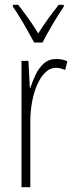

<svg xmlns="http://www.w3.org/2000/svg" viewBox="-20 -784 311 804"><path d="M216 -537Q226 -537 238.5 -535Q251 -533 262 -527L253 -491Q246 -494 236 -497Q226 -500 215 -500Q189 -500 169 -480Q149 -460 135 -427.5Q121 -395 114 -355.5Q107 -316 107 -278V0H70V-529H99L105 -416H107Q116 -444 129.5 -472Q143 -500 164 -518.5Q185 -537 216 -537ZM123 -606Q110 -630 94 -658.5Q78 -687 62 -713Q46 -739 34 -756V-764H56Q75 -740 98 -708Q121 -676 140 -644Q161 -677 180.5 -704Q200 -731 226 -764H247V-756Q225 -724 200.5 -682.5Q176 -641 158 -606Z"/></svg>

Font: Noto Sans Malayalam ExtraCondensed ExtraLight
Style: Regular
Weight: 200
Width: 2
Designer: Jelle Bosma - Monotype Design Team
Foundry: Monotype Imaging Inc.
Version: Version 2.104; ttfautohint (v1.8.4.7-5d5b)